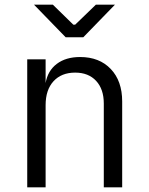

<svg xmlns="http://www.w3.org/2000/svg" viewBox="-20 -805 640 825"><path d="M505 -369V0H426V-360Q426 -422 393 -457.5Q360 -493 303 -493Q244 -493 210 -456Q176 -419 176 -353V0H97V-550H176V-448Q185 -501 224 -530.5Q263 -560 324 -560Q407 -560 456 -508.5Q505 -457 505 -369ZM338 -645H262L126 -785H207L295 -699H303L392 -785H474Z"/></svg>

Font: JetBrains Mono Semi Light
Style: Regular
Weight: 350
Monospace: yes
Designer: Philipp Nurullin, Konstantin Bulenkov
Foundry: JetBrains
Version: 2.002